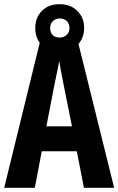

<svg xmlns="http://www.w3.org/2000/svg" viewBox="-20 -988 564 915"><path d="M380 -93 346 -267H179L146 -93H0L175 -807H347L524 -93ZM283 -585Q275 -623 271 -647Q267 -671 262 -698Q259 -676 251.5 -642.5Q244 -609 240 -587L201 -386H323ZM264 -740Q211 -740 179.5 -772Q148 -804 148 -854Q148 -904 179.5 -936Q211 -968 264 -968Q316 -968 348.5 -936Q381 -904 381 -855Q381 -806 349 -773Q317 -740 264 -740ZM265 -809Q284 -809 297.5 -821.5Q311 -834 311 -854Q311 -875 298.5 -887.5Q286 -900 265 -900Q245 -900 232 -887.5Q219 -875 219 -854Q219 -834 230.5 -821.5Q242 -809 265 -809Z"/></svg>

Font: Noto Sans Kannada UI ExtraCondensed
Style: Bold
Weight: 700
Width: 2
Designer: Jelle Bosma - Monotype Design Team
Foundry: Monotype Imaging Inc.
Version: Version 2.005; ttfautohint (v1.8.4.7-5d5b)